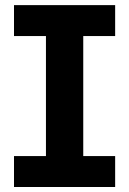

<svg xmlns="http://www.w3.org/2000/svg" viewBox="-20 -748 517 768"><path d="M36 0V-123.7H163.8V-603.8H36V-727.5H440.6V-603.8H313V-123.7H440.6V0Z"/></svg>

Font: Inter Variable LoSnoCo
Style: Regular
Weight: 400
Designer: Rasmus Andersson
Foundry: rsms
Version: Version 4.000;git-a52131595; featfreeze: case,dlig,ss01,ss02